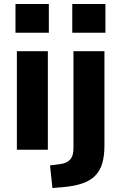

<svg xmlns="http://www.w3.org/2000/svg" viewBox="-20 -754 607 967"><path d="M58 -589V-734H226V-589ZM65 0V-496H221V0ZM344 -589V-734H511V-589ZM244 193 232 79 280 73Q315 69 332.5 50.5Q350 32 350 -6V-496H506V-21Q506 31 495 68.5Q484 106 459.5 131Q435 156 394 170Q353 184 292 189Z"/></svg>

Font: Nunito Sans 10pt ExtraBold
Style: Regular
Weight: 800
Designer: Vernon Adams
Foundry: Vernon Adams
Version: Version 3.101;gftools[0.9.27]